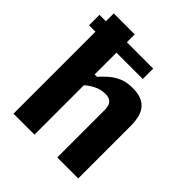

<svg xmlns="http://www.w3.org/2000/svg" viewBox="-208 -900 1036 1036"><g transform="rotate(45 310.0 -382.5)"><path d="M223 0V-377C257.5 -406.5 295 -426.5 337.5 -426.5C374 -426.5 397 -412 397 -360V0H557V-401C557 -508.5 512 -553 420 -553C340.5 -553 296.5 -520 240.5 -459H223V-625.5H424V-705H223V-765H63V-705H14V-625.5H63V0Z"/></g></svg>

Font: Monaspace Neon ExtraBold
Style: Regular
Weight: 800
Designer: Riley Cran & the Lettermatic Team
Foundry: Lettermatic
Version: Version 1.200 (Monaspace Neon)